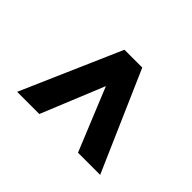

<svg xmlns="http://www.w3.org/2000/svg" viewBox="-111 -708 716 716"><g transform="rotate(-45 247.0 -350.0)"><path d="M50 -131V-248L375 -381V-319L50 -452V-569L444 -397V-303Z"/></g></svg>

Font: Pathway Extreme Condensed ExtraBold
Style: Regular
Weight: 800
Width: 3
Version: Version 1.001;gftools[0.9.26]